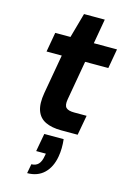

<svg xmlns="http://www.w3.org/2000/svg" viewBox="-139 -726 720 1072"><g transform="rotate(15 221.5 -190.0)"><path d="M253 0Q198 0 161.5 -17.5Q125 -35 111 -74Q97 -113 108 -177L148 -404H60L80 -517H168L208 -660H328L303 -517H437L417 -404H283L243 -176Q237 -141 250 -128Q263 -115 297 -115H369L348 0ZM131 280 141 226Q166 226 181 210.5Q196 195 201 163L204 148H148L167 44H279Q282 71 281.5 96Q281 121 277 144Q266 208 228.5 244Q191 280 131 280Z"/></g></svg>

Font: DM Sans 11pt
Style: Bold Italic
Weight: 700
Italic angle: -10°
Version: Version 4.004;gftools[0.9.30]